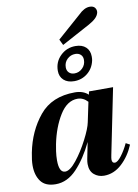

<svg xmlns="http://www.w3.org/2000/svg" viewBox="-106 -1061 821 1139"><g transform="rotate(-10 305.0 -491.0)"><path d="M305 -831 448 -957Q483 -992 516 -992Q538 -992 547.5 -979Q557 -966 554 -950Q550 -933 535.5 -918.5Q521 -904 494 -889L322 -796ZM264 -650Q264 -704 301.5 -740.5Q339 -777 392 -777Q432 -777 454.5 -756Q477 -735 477 -699Q477 -683 475 -675Q465 -629 430.5 -601Q396 -573 350 -573Q310 -573 287 -594Q264 -615 264 -650ZM428 -688Q428 -708 415.5 -719.5Q403 -731 383 -731Q355 -731 334.5 -711.5Q314 -692 314 -662Q314 -642 326.5 -630Q339 -618 360 -618Q387 -618 407.5 -638Q428 -658 428 -688ZM19 -123Q19 -154 28 -199Q53 -326 127.5 -416.5Q202 -507 341 -507Q391 -507 421 -479L425 -498H570L490 -104Q486 -84 486 -77Q486 -55 503 -55Q520 -55 544 -87Q568 -119 586 -158L610 -145Q582 -78 534 -34Q486 10 427 10Q392 10 367 -11.5Q342 -33 342 -75Q342 -88 345 -104L365 -204Q320 -110 263 -50Q206 10 136 10Q74 10 46.5 -27Q19 -64 19 -123ZM386 -319 411 -438Q384 -467 350 -467Q287 -467 242.5 -395Q198 -323 178 -224Q175 -211 171 -182.5Q167 -154 167 -128Q167 -54 204 -54Q233 -54 272.5 -103.5Q312 -153 345.5 -218Q379 -283 386 -319Z"/></g></svg>

Font: Trirong
Style: Bold Italic
Weight: 700
Italic angle: -12°
Designer: Katatrad Team
Foundry: CadsonDemak
Version: Version 1.001